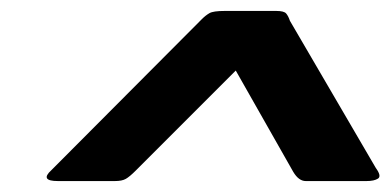

<svg xmlns="http://www.w3.org/2000/svg" viewBox="-20 -726 714 351"><path d="M86 -395Q69 -395 66 -400Q63 -405 74 -415L349 -691Q356 -698 363 -702Q370 -706 391 -706H485Q499 -706 503 -701.5Q507 -697 510 -688L667 -419Q678 -404 671 -399.5Q664 -395 650 -395H539Q526 -395 516 -412L411 -597L228 -414Q217 -403 210 -399Q203 -395 190 -395Z"/></svg>

Font: Glory ExtraBold
Style: Italic
Weight: 800
Italic angle: -12°
Version: Version 1.011